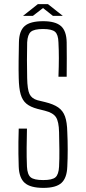

<svg xmlns="http://www.w3.org/2000/svg" viewBox="-20 -908 418 933"><path d="M191 5Q128 5 100.5 -19Q73 -43 71 -98Q70 -133 69.5 -161Q69 -189 69.5 -218Q70 -247 71 -283H111Q110 -234 109.5 -190.5Q109 -147 111 -98Q113 -60 129 -46.5Q145 -33 190 -33Q234 -33 249.5 -46.5Q265 -60 267 -98Q269 -135 268.5 -182Q268 -229 267 -266Q266 -317 252 -338.5Q238 -360 198 -370L162 -379Q128 -388 108.5 -404Q89 -420 80.5 -449.5Q72 -479 71 -529Q70 -567 70.5 -612Q71 -657 72 -703Q73 -758 100 -781.5Q127 -805 190 -805Q249 -805 276 -781.5Q303 -758 304 -702Q305 -630 304 -535H264Q266 -587 266 -626Q266 -665 264 -702Q263 -740 247.5 -753.5Q232 -767 189 -767Q146 -767 130 -753.5Q114 -740 112 -702Q111 -656 111 -615.5Q111 -575 112 -529Q113 -473 123.5 -451Q134 -429 162 -421L199 -412Q240 -402 263 -386Q286 -370 296 -342Q306 -314 307 -266Q309 -226 309 -181Q309 -136 307 -98Q305 -43 278.5 -19Q252 5 191 5ZM92 -831 164 -888H213L285 -831H237L189 -869L140 -831Z"/></svg>

Font: Big Shoulders Text Thin
Style: Regular
Weight: 100
Designer: Patric King
Foundry: XO Type Co
Version: Version 1.000; ttfautohint (v1.8.2)